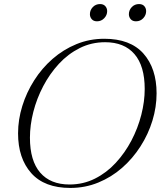

<svg xmlns="http://www.w3.org/2000/svg" viewBox="-20 -916 799 946"><path d="M751.5 -456Q751.5 -388.5 731 -321.5Q710.5 -254.5 672.2 -194.8Q634 -135 581.5 -89Q529 -43 464.2 -16.5Q399.5 10 326.5 10Q199 10 134 -63Q69 -136 69 -259Q69 -326.5 89.8 -393.5Q110.5 -460.5 148.5 -520.2Q186.5 -580 239.2 -626Q292 -672 356.5 -698.5Q421 -725 494 -725Q622 -725 686.8 -652Q751.5 -579 751.5 -456ZM127.5 -237.5Q127.5 -124 178 -65.5Q228.5 -7 322.5 -7Q390 -7 447.5 -35.8Q505 -64.5 550.2 -113.5Q595.5 -162.5 627.5 -223.5Q659.5 -284.5 676.2 -350.2Q693 -416 693 -477.5Q693 -591 642.5 -649.5Q592 -708 498 -708Q430.5 -708 373 -679.2Q315.5 -650.5 270.2 -601.5Q225 -552.5 193 -491.5Q161 -430.5 144.2 -364.8Q127.5 -299 127.5 -237.5ZM458 -811Q441 -811 432 -821.5Q423 -832 423 -846Q423 -866 437.2 -881Q451.5 -896 473 -896Q489.5 -896 498.8 -885.8Q508 -875.5 508 -861Q508 -841.5 493.5 -826.2Q479 -811 458 -811ZM650 -811Q633 -811 624 -821.5Q615 -832 615 -846Q615 -866 629.2 -881Q643.5 -896 665 -896Q682 -896 691 -885.8Q700 -875.5 700 -861Q700 -841.5 685.8 -826.2Q671.5 -811 650 -811Z"/></svg>

Font: Newsreader 72pt Light
Style: Italic
Weight: 300
Italic angle: -17°
Designer: Hugues Gentile
Foundry: Production Type
Version: Version 1.003; ttfautohint (v1.8.3)